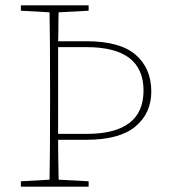

<svg xmlns="http://www.w3.org/2000/svg" viewBox="-20 -697 633 717"><path d="M303 -521H197V-367V-310V-197H303Q516 -197 516 -359Q516 -521 303 -521ZM303 -175H197Q197 -126 199 -26L311 -20V0H58V-20L165 -26Q167 -120 167 -310V-367Q167 -557 165 -651L58 -657V-677H311V-657L199 -651Q198 -633 198 -597Q198 -561 197 -543H303Q428 -543 486.5 -492.5Q545 -442 545 -355Q545 -274 485.5 -224.5Q426 -175 303 -175Z"/></svg>

Font: TypoPRO Source Serif Pro
Style: Regular
Weight: 200
Designer: Frank Grießhammer
Foundry: Adobe Systems Incorporated
Version: Version 1.017;PS (version unavailable);hotconv 1.0.79;makeot